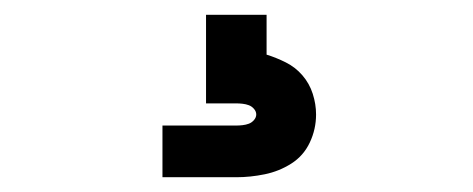

<svg xmlns="http://www.w3.org/2000/svg" viewBox="-20 -20 640 260"><path d="M200 220V150H300Q304 150 308.5 149.5Q313 149 317 147.5Q321 146 324 142.5Q327 139 327 135Q327 131 324 127.5Q321 124 317 122.5Q313 121 308.5 120.5Q304 120 300 120H259V0H341V54Q354 58 367 64.5Q380 71 389.5 82Q399 93 403.5 107Q408 121 408 135Q408 155 399.5 173Q391 191 374.5 201.5Q358 212 338.5 216Q319 220 300 220Z"/></svg>

Font: Iosevka Curly Slab SmBdEx
Style: Regular
Weight: 600
Width: 7
Monospace: yes
Designer: Belleve Invis
Foundry: Belleve Invis
Version: Version 11.1.0; ttfautohint (v1.8.3)